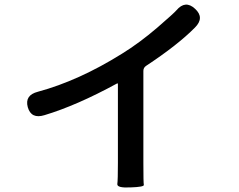

<svg xmlns="http://www.w3.org/2000/svg" viewBox="-20 -791 1040 837"><path d="M549 26Q489 29 491.5 11Q494 -7 494 -81V-424Q494 -429 490 -427Q314 -331 174 -289Q116 -271 101 -324Q87 -376 145 -391Q323 -439 512 -557Q588 -604 665 -670Q738 -733 749 -746Q788 -792 830 -753Q873 -714 830 -671Q755 -595 617 -504Q605 -496 605 -482V-81Q605 6 607 15Q609 24 549 26Z"/></svg>

Font: Resource Han Rounded CN Medium
Style: Regular
Weight: 500
Designer: Cyano Hao (round all glyphs); Ryoko NISHIZUKA 西塚涼子 (kana, bopomofo & ideographs); Paul D. Hunt (Latin, Greek & Cyrillic)
Foundry: Cyano Hao
Version: 0.990